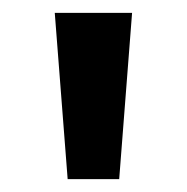

<svg xmlns="http://www.w3.org/2000/svg" viewBox="-20 -734 290 298"><path d="M185 -714H65L85 -456H165Z"/></svg>

Font: Noto Sans Tai Tham SemiBold
Style: Regular
Weight: 600
Designer: Monotype Design Team 2013. Revised by David WIlliams 2020
Foundry: Monotype Imaging Inc.
Version: Version 2.002